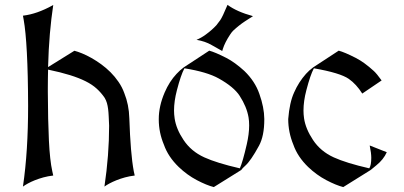

<svg xmlns="http://www.w3.org/2000/svg" viewBox="-20 -758 1640 780"><path d="M73.2 0Q84 -73.7 89.1 -155.3Q94.2 -236.8 94.2 -328.1Q93.8 -457 89.1 -544.4Q84.5 -631.8 76.2 -677.7L73.2 -694.3Q102.5 -697.8 132.3 -708.3Q162.1 -718.8 192.9 -735.8L196.3 -737.8Q188 -683.1 182.6 -620.6Q177.2 -558.1 175.3 -485.4L282.2 -551.8Q295.9 -548.3 313.7 -541Q331.5 -533.7 351.1 -522.7Q370.6 -511.7 390.9 -497.1Q411.1 -482.4 429 -464.6Q446.8 -446.8 461.4 -425.5Q476.1 -404.3 484.9 -379.9Q503.9 -333 505.4 -277.3Q507.8 -206.1 512.2 -152.6Q516.6 -99.1 523.4 -62.5L527.3 -44.9Q506.8 -42.5 488 -37.4Q469.2 -32.2 453.4 -25.9Q437.5 -19.5 424.8 -12.7Q412.1 -5.9 404.3 0Q423.3 -127.9 423.3 -247.6Q422.4 -268.6 421.6 -285.2Q420.9 -301.8 419.2 -315.2Q417.5 -328.6 414.3 -339.6Q411.1 -350.6 405.3 -360.4Q391.1 -381.3 372.8 -397.9Q354.5 -414.6 327.6 -428Q300.8 -441.4 263.9 -452.9Q227.1 -464.4 175.8 -475.1H175.3Q174.8 -457 174.6 -438.7Q174.3 -420.4 174.3 -401.9V-384.8Q174.8 -267.1 178.7 -187Q182.6 -106.9 192.4 -62.5L196.3 -44.9Q175.3 -42.5 156.5 -37.4Q137.7 -32.2 121.8 -25.9Q106 -19.5 93.5 -12.7Q81.1 -5.9 73.2 0Z M729.5 -480.5 729 -480Q714.8 -453.6 698.7 -391.6Q687 -347.2 687 -308.6Q687 -293.5 689.5 -276.9Q695.8 -233.9 725.6 -189.5Q756.3 -143.1 810.1 -118.7Q860.4 -95.7 954.1 -74.2L954.6 -74.7Q966.3 -101.1 982.4 -171.4Q992.2 -213.9 992.2 -248.5Q992.2 -267.1 989.7 -281.2Q982.4 -324.2 953.6 -368.7Q930.2 -404.8 869.1 -439Q821.3 -465.8 729.5 -480.5ZM848.6 2Q819.3 -5.4 779.3 -26.4Q739.7 -47.4 706.1 -79.6Q663.1 -121.1 646 -169.9Q625 -219.7 625 -272.5Q625 -273.9 625 -274.4Q625 -326.7 648.9 -382.3Q668 -426.8 697.3 -458Q710.9 -472.7 726.6 -484.4L830.1 -552.2Q854 -545.9 899.9 -522.5Q934.1 -504.9 972.7 -469.7Q1016.1 -427.7 1033.7 -376.5Q1053.2 -321.8 1053.7 -274.9V-272.9Q1053.7 -205.6 1032.2 -166Q999 -105 976.6 -85Q964.4 -74.2 960 -67.4ZM778.3 -596.2Q797.4 -604 815.4 -617.2Q840.8 -635.7 858.9 -655.3Q863.3 -660.2 874.5 -675.8Q883.3 -688 904.3 -738.3Q941.9 -710.4 1007.8 -692.4L975.1 -671.4Q950.7 -655.3 927.2 -633.3Q921.9 -628.4 914.6 -617.2Q893.6 -585.4 885.3 -559.1Q882.8 -551.3 882.8 -550.8L839.4 -575.2Q813.5 -590.3 778.3 -596.2Z M1374.5 2Q1345.2 -5.4 1305.2 -26.4Q1265.6 -47.4 1231.9 -79.6Q1189 -121.1 1171.9 -169.9Q1150.9 -220.7 1150.9 -274.4Q1156.2 -341.8 1174.8 -382.3Q1193.4 -424.8 1223.1 -458Q1235.8 -472.2 1252.4 -484.4L1356 -552.2Q1379.9 -545.9 1425.8 -522.5Q1460 -504.9 1498.5 -469.7Q1510.3 -459 1530.3 -431.2L1451.7 -377.9Q1427.7 -416 1397 -437.5Q1361.8 -461.9 1255.4 -480.5L1254.9 -480Q1240.7 -453.6 1224.6 -391.6Q1212.9 -347.2 1212.9 -308.6Q1212.9 -293 1215.3 -276.9Q1221.7 -234.4 1251.5 -189.5Q1282.2 -143.1 1335.9 -118.7Q1386.2 -95.7 1480 -74.2L1480.5 -74.7Q1488.3 -86.9 1488.3 -117.2Q1488.3 -136.2 1481.9 -167L1551.3 -139.6Q1538.1 -109.9 1508.3 -85.9Q1485.8 -67.9 1485.8 -67.4Z"/></svg>

Font: MedievalSharp
Style: Regular
Weight: 500
Version: Version 1.0